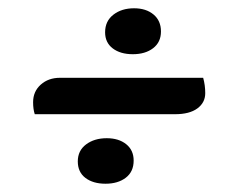

<svg xmlns="http://www.w3.org/2000/svg" viewBox="-20 -473 598 464"><path d="M301 -342Q271 -342 252.5 -356Q234 -370 234 -395Q234 -422 254 -437.5Q274 -453 304 -453Q333 -453 351 -438Q369 -423 369 -397Q369 -371 350 -356.5Q331 -342 301 -342ZM476 -248Q476 -225 457 -211Q438 -197 403 -197H64Q60 -209 60 -226Q60 -252 78.5 -268.5Q97 -285 125 -285H471Q476 -267 476 -248ZM235 -29Q205 -29 186.5 -43Q168 -57 168 -83Q168 -109 188 -124Q208 -139 238 -139Q267 -139 285 -124.5Q303 -110 303 -85Q303 -58 284 -43.5Q265 -29 235 -29Z"/></svg>

Font: Sansita Medium Italic
Style: Regular
Weight: 500
Italic angle: -11°
Designer: Pablo Cosgaya
Foundry: Omnibus-Type
Version: Version 1.006